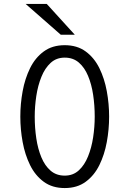

<svg xmlns="http://www.w3.org/2000/svg" viewBox="-20 -941 656 973"><path d="M308 12Q245 12 201.8 -19.8Q158.5 -51.5 132.5 -104.2Q106.5 -157 94.8 -221Q83 -285 83 -350Q83 -415 94.8 -479Q106.5 -543 132.5 -595.8Q158.5 -648.5 201.8 -680.2Q245 -712 308 -712Q371 -712 414.2 -680.2Q457.5 -648.5 483.5 -595.8Q509.5 -543 521.2 -479Q533 -415 533 -350Q533 -285 521.2 -221Q509.5 -157 483.5 -104.2Q457.5 -51.5 414.2 -19.8Q371 12 308 12ZM308 -51Q350.5 -51 379.5 -77.8Q408.5 -104.5 426.2 -148.5Q444 -192.5 452 -245.2Q460 -298 460 -350Q460 -407 452 -460.5Q444 -514 426.2 -556.5Q408.5 -599 379.5 -624Q350.5 -649 308 -649Q265.5 -649 236.5 -622.2Q207.5 -595.5 189.8 -551.5Q172 -507.5 164 -454.8Q156 -402 156 -350Q156 -293 164 -239.5Q172 -186 189.8 -143.5Q207.5 -101 236.5 -76Q265.5 -51 308 -51ZM288 -765 110 -921H217L359 -765Z"/></svg>

Font: Overpass Mono Light
Style: Regular
Weight: 300
Monospace: yes
Designer: Delve Withrington, Dave Bailey
Foundry: Delve Fonts LLC
Version: Version 4.000